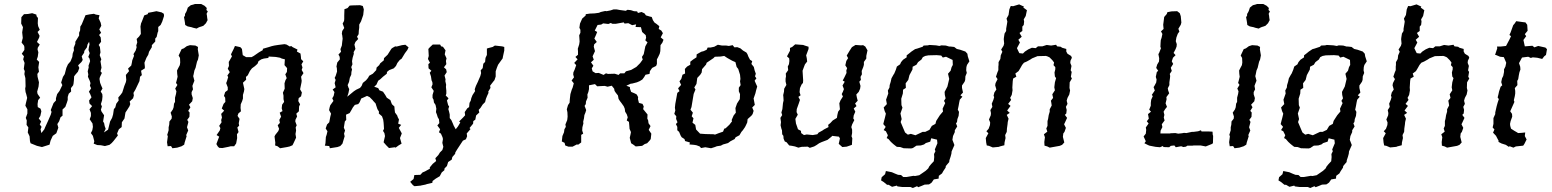

<svg xmlns="http://www.w3.org/2000/svg" viewBox="-20 -732 7768 961"><path d="M190 4 165 -2 133 -15 130 -26 128 -50 119 -69 122 -94 113 -107 114 -129 109 -142 117 -164V-185L107 -203L109 -213L116 -242L111 -262L108 -271L106 -288L108 -300L107 -341L102 -361L104 -376L99 -387L103 -417L96 -435L100 -450L89 -463L102 -482V-497L100 -504L88 -519L94 -542L91 -570L95 -596L86 -614L87 -646L100 -661L120 -662L141 -666L162 -659L163 -651L170 -642L169 -615L171 -601L179 -583L168 -572L178 -553L176 -544L165 -522L179 -509L169 -493L168 -484L172 -470L169 -448L164 -434L176 -422L172 -395L175 -373L167 -362L168 -348L175 -320L173 -299L166 -273L168 -262L181 -243L171 -231L168 -211L169 -196L183 -188L187 -175L182 -152L174 -139L186 -124L179 -109L188 -97L183 -85L187 -66L202 -85L205 -93L221 -128L234 -158L238 -172L234 -181L248 -216L260 -229V-240L266 -261L278 -277L292 -306L286 -319L295 -347L304 -361L312 -392L320 -410L333 -425L342 -447L344 -464L350 -480L349 -493L357 -513V-523L376 -554V-568L381 -580L382 -599L389 -610L408 -656L428 -660L450 -663L460 -659L478 -656L474 -640L484 -618L487 -603L477 -585L486 -568L476 -557L484 -545L486 -523L474 -507L480 -497L483 -470L479 -456L487 -435L483 -425L486 -407L488 -393L483 -375L490 -367L480 -346L478 -337L481 -318L486 -305L493 -289L484 -274L492 -261L493 -249L491 -230L485 -211L490 -199L485 -183L488 -174L501 -155L496 -124L501 -116L504 -101L509 -87L500 -69L521 -83L531 -124L541 -142L546 -159L550 -186L557 -194L562 -213L574 -229L572 -244L584 -258L592 -269L598 -288L602 -301L610 -321L612 -332L611 -344L610 -357L626 -376L621 -389L637 -404L640 -418L642 -430L651 -453L648 -461L659 -479L664 -496L662 -504L667 -520L664 -537L676 -549L685 -562L684 -586L683 -599L686 -615L690 -624L702 -655L719 -661L722 -668L744 -672L763 -676L789 -670L800 -663L801 -652L792 -624L784 -607L772 -597V-576L769 -569L764 -547L757 -539V-524L740 -506V-496L726 -473L722 -458L713 -443L703 -418L705 -399V-390L686 -378L690 -356L681 -348L678 -326L658 -284L648 -267L650 -254L646 -240L629 -224L632 -211L628 -200L616 -181L608 -169L603 -139L590 -120L589 -96L575 -85L566 -64L570 -54L548 -26L539 -16L528 -7L505 -1L485 -5L467 -6L449 -13L452 -25L445 -52L435 -66L442 -80L445 -97L443 -114L429 -135L435 -151V-167L428 -185L441 -201L428 -214L426 -229L438 -245L431 -262L425 -273L436 -290L430 -303L433 -316L429 -328L420 -348L422 -359L419 -375L424 -395L423 -403L431 -426L428 -439L422 -447L429 -466L423 -482L425 -496L428 -510L426 -523L418 -509L415 -495L402 -477L401 -468L389 -450L394 -432L388 -422L371 -405L377 -392L370 -373L357 -358L351 -350L350 -331L348 -313L346 -305L335 -291L336 -274L324 -263L319 -247V-232L315 -219L307 -197L293 -184V-153L283 -145L276 -125L267 -111L272 -93L262 -65L244 -52L233 -28L228 -8Z M938 -596 928 -598 919 -600 907 -607 906 -616 904 -629 901 -646 906 -654V-662L912 -672L915 -679L920 -694L935 -706L947 -709L956 -712H987L1004 -703L1015 -692L1013 -682L1020 -675L1014 -663L1016 -653L1017 -643L1019 -631L1015 -624L1011 -616L998 -603L987 -599L980 -597L973 -594L964 -589L947 -593ZM843 10 836 -1 819 0 816 -20 820 -50 817 -57 824 -80V-95L827 -108L828 -124L839 -138L840 -149L834 -168L845 -184L849 -195L851 -213L856 -222V-243L861 -262L863 -275L857 -289L868 -307L861 -317L864 -328L869 -348L867 -362L866 -379L872 -391L880 -406L882 -419L881 -442L874 -454L889 -486L900 -490L915 -501L931 -506L958 -504L971 -497L970 -485L975 -455L971 -434L966 -423L962 -406L959 -393L953 -379L949 -359L947 -351L953 -328L947 -313L943 -302L946 -285L939 -271V-260L945 -241L942 -225L926 -208L933 -195L922 -177L929 -169L928 -147L917 -132L923 -122L920 -110L916 -95L922 -79L912 -56L914 -50L904 -18L902 -8L889 0L867 7Z M1136 -460 1150 -488 1156 -502 1183 -496 1191 -487 1195 -456 1212 -446H1239L1250 -452L1276 -470L1295 -481L1296 -488L1324 -496L1340 -501L1353 -504L1372 -507L1404 -511L1414 -509L1431 -499L1437 -502L1445 -496L1469 -484L1466 -474L1484 -464L1486 -449L1487 -436L1498 -425L1489 -410L1494 -394L1490 -382L1499 -366L1487 -348L1490 -328L1489 -319L1482 -285L1491 -269L1487 -250L1475 -241L1473 -226L1482 -210L1477 -199L1476 -175L1463 -163L1467 -149L1459 -133L1458 -124L1465 -105L1460 -94L1462 -79L1459 -61L1462 -43L1450 -17L1444 -5L1430 1L1417 4L1382 10L1369 0L1357 -4L1358 -18L1354 -49L1358 -57L1373 -76L1377 -87L1370 -105L1381 -117L1378 -132L1387 -148L1380 -168L1394 -176L1390 -190L1392 -208L1402 -222L1399 -236V-253L1396 -268L1405 -288L1404 -315L1409 -331L1415 -341L1408 -360L1416 -372L1417 -391L1404 -406L1405 -423L1406 -435L1390 -439L1382 -443L1360 -447L1325 -449L1323 -442L1301 -439L1288 -435L1274 -426L1269 -413L1256 -401L1241 -390L1231 -377L1220 -355L1211 -347L1212 -333L1196 -318L1203 -286L1201 -274L1196 -257V-239L1192 -226L1185 -210L1184 -192L1186 -175L1173 -164L1169 -152L1179 -137L1175 -115L1177 -103L1168 -94L1174 -71L1166 -60L1167 -41L1162 -14L1152 0H1135L1123 3L1093 9L1077 8L1070 1L1063 -11L1077 -48L1064 -56L1080 -79L1083 -91L1077 -102L1089 -120L1087 -131L1091 -144L1087 -162L1102 -178L1090 -189L1099 -212L1108 -222L1107 -243L1101 -252L1107 -271L1120 -281V-295L1112 -316L1116 -326L1122 -346L1118 -354L1130 -371L1120 -388L1126 -402L1125 -422L1128 -427L1141 -450Z M1631 10 1628 -1 1606 -3 1609 -15 1611 -46 1615 -58 1619 -75 1610 -89 1617 -109 1628 -120 1633 -147 1637 -163 1627 -181 1630 -195 1633 -205 1649 -227 1643 -240 1650 -252 1654 -271 1645 -284 1660 -295 1655 -316 1660 -332 1655 -342 1660 -352 1667 -374 1666 -391 1664 -399 1668 -419 1681 -435 1680 -448 1674 -459 1687 -473 1684 -486 1691 -504 1693 -523 1695 -538 1693 -555 1691 -563 1693 -577 1703 -592 1695 -614 1702 -627 1703 -637V-655L1704 -686L1720 -692L1730 -704L1743 -705L1782 -706L1796 -702L1801 -685L1798 -657L1787 -625L1778 -609V-593L1776 -579L1775 -561L1767 -548L1773 -537L1759 -522L1754 -509L1759 -487L1750 -471L1751 -463L1745 -443L1742 -426L1744 -410L1738 -396L1742 -384L1739 -372L1738 -358L1731 -343L1727 -322L1720 -306L1724 -294L1728 -286L1724 -266L1718 -248L1734 -261L1751 -275L1763 -283L1782 -292L1790 -302L1796 -317L1812 -330L1822 -342L1828 -353L1846 -363L1863 -381L1865 -394L1878 -406L1883 -415L1901 -430L1902 -441L1920 -458L1939 -488L1944 -492L1958 -500L1965 -499L1992 -506L2009 -508L2025 -495L2019 -482L2007 -466L1990 -438L1981 -432L1969 -417L1962 -402L1951 -390L1928 -381L1917 -372L1916 -363L1897 -348L1883 -335L1873 -328L1864 -308L1853 -298L1873 -291L1879 -280L1897 -273L1908 -257L1916 -243L1934 -231L1939 -217L1942 -210L1954 -199L1955 -185L1957 -169L1968 -154L1971 -145L1977 -134L1973 -113L1988 -107L1976 -92L1988 -70L1991 -64L1982 -41L1990 -13L1975 -4L1960 7L1956 5L1927 9L1913 -5L1900 -20L1907 -51L1904 -66L1897 -77L1902 -87L1901 -104L1900 -118L1898 -133L1892 -150L1876 -164L1877 -173L1869 -186L1863 -204L1860 -214L1848 -227L1845 -231L1830 -246L1817 -252L1802 -245L1788 -239L1780 -220L1773 -211L1756 -207L1746 -194L1740 -183L1730 -166L1712 -158L1713 -132L1706 -124L1701 -93L1707 -79L1702 -63L1705 -50L1694 -13L1683 -1L1669 4Z M2055 200 2047 195 2033 178 2050 164 2054 144 2084 143 2095 131 2107 126 2132 112 2131 106 2146 88 2163 74 2159 60 2174 44 2182 31 2194 19 2199 3 2194 -17 2197 -36 2195 -45 2187 -63 2177 -70 2183 -85 2169 -104 2179 -116 2177 -135 2171 -145 2167 -158 2162 -171 2164 -188 2160 -207 2152 -219 2150 -233 2145 -242V-257L2151 -277L2139 -295L2145 -310L2144 -321L2140 -330L2137 -350L2131 -368L2139 -378L2125 -390L2124 -411L2132 -418L2122 -437L2126 -452L2124 -487L2132 -496L2146 -509H2183L2188 -500L2197 -498L2210 -480L2206 -460L2215 -440L2212 -427L2214 -411L2202 -395L2213 -385L2216 -371L2205 -354L2210 -335L2209 -326L2213 -308L2212 -297L2214 -278V-263L2211 -254L2225 -240L2217 -229L2223 -206L2228 -199L2224 -186L2228 -172L2231 -159V-141L2239 -131L2247 -113L2251 -103L2261 -85L2272 -99L2284 -119L2278 -124L2298 -144L2308 -155L2306 -171L2319 -190L2328 -196L2330 -217L2336 -228L2339 -241L2345 -256L2358 -276L2356 -285L2362 -302L2372 -323L2377 -335L2384 -351L2388 -366L2386 -380L2396 -391L2399 -413L2408 -422L2410 -442L2417 -457V-489L2423 -491L2446 -497L2457 -504L2493 -500L2504 -497V-479L2497 -447L2496 -440L2483 -422L2473 -408L2467 -393L2461 -375V-349L2455 -331L2450 -325L2433 -303L2435 -292L2424 -274L2425 -267L2418 -252L2412 -237L2408 -221L2396 -209L2385 -192L2376 -182L2379 -169L2363 -154L2359 -133L2349 -126L2348 -113L2330 -91L2335 -86L2316 -64L2318 -50L2312 -35L2297 -28L2289 -16L2268 16L2259 31L2258 38L2244 54L2241 67L2223 79L2217 99L2205 111L2204 120L2191 131L2181 150L2161 162L2145 174L2144 183L2118 189L2109 192L2089 196L2086 197Z M2889 -57V-19L2874 -8L2867 -9L2846 2H2825L2809 -4L2806 -17L2792 -24L2795 -51L2803 -70L2805 -85L2812 -97L2810 -109L2819 -131L2821 -148L2820 -170L2817 -185L2823 -206L2831 -218L2832 -235L2835 -261L2842 -284L2846 -293L2852 -315L2841 -329L2853 -345L2849 -359L2850 -370L2856 -383L2864 -406L2854 -417L2871 -435L2860 -447L2873 -458V-475L2872 -488L2879 -510L2881 -524L2880 -541L2879 -555L2885 -568V-583L2880 -593L2883 -614L2894 -639L2911 -654L2912 -661L2932 -664L2956 -665L2978 -668L2987 -672L3009 -677L3016 -676L3036 -680L3051 -685H3066L3082 -682L3112 -678L3121 -683L3138 -681L3153 -676L3169 -675L3173 -667L3191 -672L3206 -665L3213 -655L3233 -649L3242 -647L3248 -631L3256 -619L3265 -613L3280 -601L3277 -587L3290 -579L3298 -566L3287 -545L3301 -533L3295 -518L3286 -506L3285 -476L3282 -463L3274 -446L3268 -435V-412L3264 -402L3244 -392L3233 -376L3231 -362L3211 -358L3204 -346L3195 -334L3182 -326L3168 -320L3141 -313L3139 -314L3115 -303L3133 -296V-289L3139 -272L3158 -264L3167 -259L3174 -246L3173 -237L3178 -217L3196 -212L3202 -199L3199 -186L3212 -170L3221 -159L3220 -138L3224 -130L3226 -115L3236 -101L3227 -82L3240 -63L3237 -36L3232 -29L3219 -15L3207 -11L3194 -2L3162 1L3150 -8L3139 -15L3132 -42L3136 -60L3138 -71L3131 -87L3130 -101L3128 -122L3117 -129L3122 -145L3117 -160L3109 -173L3107 -188L3102 -200L3090 -217L3083 -226L3076 -237L3073 -254L3062 -268L3056 -277L3054 -288L3042 -303L3021 -298L3007 -302L2985 -301L2969 -300L2958 -311L2928 -305V-286L2925 -272L2920 -259L2921 -243L2913 -224L2912 -211L2906 -202L2914 -181L2910 -168L2905 -156L2903 -140L2899 -123L2900 -114L2895 -95L2894 -79L2899 -63ZM3023 -362 3057 -363 3076 -357 3084 -365H3105L3113 -375L3139 -382L3165 -397L3184 -416L3197 -434L3193 -447L3202 -461L3210 -500L3221 -520L3210 -530L3214 -543L3212 -556L3194 -572L3188 -596L3161 -597L3164 -610L3144 -606L3125 -616L3106 -614L3102 -620L3063 -613H3045L3037 -617L3025 -612L2999 -615L2989 -609L2971 -607L2957 -579L2969 -572L2963 -557L2955 -539L2967 -522L2954 -510L2952 -498L2958 -476L2946 -450L2952 -433L2938 -420L2950 -403L2942 -390L2946 -375L2961 -366L2977 -367L3001 -357L3013 -365Z M3539 10 3510 5 3489 9 3482 1 3466 -5 3454 -7 3431 -9 3433 -19 3409 -26 3406 -36 3392 -45 3387 -53 3379 -72 3370 -80V-97L3363 -111L3371 -120L3364 -137L3365 -150L3355 -162L3360 -179L3358 -193L3360 -212L3365 -239L3370 -267L3381 -276L3374 -290L3389 -307L3381 -325L3390 -337L3396 -358L3409 -364L3408 -387L3419 -399L3435 -408V-423L3449 -434L3466 -445L3467 -460L3490 -473L3502 -476L3517 -483L3522 -494H3536L3555 -498L3573 -508L3594 -504H3615L3628 -502L3647 -506L3656 -495L3670 -496L3686 -490L3699 -479L3716 -469L3721 -461L3726 -448L3734 -433L3745 -426L3741 -412L3753 -397L3757 -380L3763 -363L3759 -350L3766 -340L3757 -328L3764 -312L3770 -299L3764 -278L3761 -265L3752 -239L3758 -207L3745 -194L3752 -177L3747 -161L3741 -153L3722 -136L3720 -119L3714 -106L3709 -96L3698 -80L3691 -72L3681 -55L3662 -45L3657 -36L3636 -25L3624 -16L3610 -12L3599 -9L3588 -3L3568 0L3558 4ZM3558 -58 3576 -65 3599 -73 3605 -88 3612 -90 3631 -108 3644 -125 3642 -131 3652 -154 3663 -168 3661 -191 3669 -214 3683 -236 3684 -261 3678 -275V-293L3687 -306L3684 -325L3686 -337L3684 -358L3675 -387L3667 -397L3661 -421L3645 -428L3620 -442L3605 -452L3586 -449L3558 -448L3551 -441L3517 -418L3514 -409L3494 -386L3492 -369L3485 -358L3470 -342L3466 -312L3455 -294L3461 -284L3452 -262L3441 -196L3436 -183L3448 -168L3442 -150L3451 -140L3446 -118L3460 -107L3464 -84L3484 -63L3511 -61L3554 -60Z M4033 8 4023 2 3992 3 3976 7 3959 1 3944 -2 3930 -4 3917 -20 3908 -24 3902 -38 3901 -52 3895 -60 3894 -80 3891 -88 3887 -105 3889 -121 3886 -142 3895 -156 3891 -169 3896 -186 3899 -216 3902 -229 3901 -247 3900 -256 3904 -273 3905 -288 3916 -307 3912 -324V-338L3914 -350L3913 -364L3925 -381L3923 -399L3929 -411L3931 -427L3930 -440L3919 -450L3934 -478V-492L3945 -497L3960 -510L4000 -507L4008 -504L4027 -498V-487L4015 -455L4018 -441L4020 -424L4009 -410L4004 -397L3997 -378L3999 -345L4000 -330L3999 -317L3992 -309L3984 -291L3982 -271L3987 -255L3976 -247L3984 -232L3978 -214L3968 -186L3967 -171L3973 -158L3961 -137L3964 -114L3970 -97L3974 -85L3989 -77L3990 -66L4004 -56L4018 -59L4048 -56L4071 -60L4077 -68L4097 -79L4104 -84L4127 -96L4125 -107L4136 -116L4148 -129L4169 -142L4171 -156L4175 -173L4184 -185L4181 -215L4187 -230L4199 -249L4193 -261L4199 -273L4204 -286L4197 -304L4208 -323L4198 -329L4207 -346L4217 -367L4216 -379L4220 -391L4211 -405L4216 -427L4225 -441L4218 -454L4233 -479L4244 -496L4262 -507L4290 -505L4300 -506L4311 -499L4322 -480L4316 -452V-439L4304 -422V-408L4301 -397L4293 -377L4294 -360L4287 -347L4289 -332L4281 -323L4287 -302L4285 -288L4278 -272L4266 -259L4269 -243L4273 -228L4260 -214L4267 -201L4253 -189L4261 -173L4253 -154L4251 -139L4256 -131L4245 -109L4241 -96L4245 -83V-66L4242 -50L4246 -40L4244 -7L4218 2L4196 4L4178 -12L4184 -39L4179 -48L4145 -52L4142 -48L4122 -32L4109 -27L4093 -21L4080 -15L4067 -6L4055 1Z M4537 204H4496L4472 201L4469 197L4445 203L4428 193H4420L4403 179L4390 171L4393 155L4410 140L4414 124L4444 130L4460 137L4475 143L4490 144L4501 154H4517L4552 148L4560 149L4581 145L4600 132L4613 123L4626 111L4631 101L4640 90L4654 75L4656 54L4655 39L4662 25L4659 16L4672 -15L4670 -33L4641 -40L4636 -23L4614 -16L4605 -9L4589 -4L4567 -3L4549 9L4540 11L4503 10L4486 4L4469 3L4461 -3L4451 -11L4439 -22L4427 -36L4418 -41L4424 -55L4414 -75L4403 -81L4413 -97L4401 -111L4405 -127L4409 -142L4414 -163L4408 -176L4403 -194L4419 -211L4415 -233L4426 -264L4424 -279L4432 -294L4433 -306L4438 -322L4442 -340L4452 -358L4456 -364L4464 -383L4469 -399L4485 -410L4490 -421L4500 -433L4518 -445V-455L4531 -465L4542 -474L4560 -486L4571 -489L4598 -498L4603 -504L4624 -505L4632 -507L4665 -505L4682 -502L4692 -505L4714 -504L4731 -499H4738L4756 -497L4769 -487L4786 -483L4812 -474L4822 -463L4824 -450L4832 -425L4820 -407L4817 -396L4816 -380L4819 -367L4812 -350L4811 -332L4808 -323L4795 -304V-292L4800 -269L4787 -255L4797 -248L4784 -233L4781 -219L4778 -202L4774 -183L4780 -172L4778 -152L4772 -136L4770 -121L4765 -115L4771 -99L4759 -80V-71L4750 -51L4747 -32L4749 -27L4757 -6L4743 26L4742 37L4738 52L4732 70L4731 79L4714 99L4713 107L4701 125L4695 136L4679 148L4678 162L4654 166L4643 182L4630 191L4608 192L4594 198L4576 205L4570 200L4549 209ZM4598 -72H4611L4632 -82L4644 -102L4662 -112L4666 -127L4684 -155L4700 -174L4698 -188L4711 -216L4705 -227L4713 -240L4709 -257L4708 -272L4722 -299L4731 -337L4725 -363L4738 -378L4743 -396L4749 -407L4748 -432L4715 -448L4699 -444L4691 -454L4668 -456L4627 -455L4611 -452L4599 -446L4592 -434L4575 -421L4567 -408L4548 -398L4547 -384L4532 -356L4526 -332L4513 -315L4514 -292L4500 -283L4499 -264L4491 -238L4492 -206L4497 -193L4487 -164L4493 -136L4488 -121L4501 -90L4510 -69L4524 -58L4539 -62L4562 -55Z M4980 3 4949 6 4930 -2 4919 -4 4916 -19 4914 -41 4927 -65 4917 -75 4928 -87 4935 -106 4936 -119 4930 -134 4939 -155 4940 -166 4937 -181 4947 -197 4944 -213 4952 -232 4956 -246 4953 -253 4957 -269 4967 -284 4961 -305 4963 -316 4973 -336 4965 -348 4972 -369 4977 -381V-399L4978 -407V-421L4987 -437L4989 -455L4997 -473L4991 -484L5003 -503L5006 -514L5004 -536L5005 -545L5008 -564L5016 -577V-588L5020 -611L5022 -624L5018 -639L5028 -657L5032 -685L5039 -702L5051 -701L5081 -710L5105 -699L5102 -694L5120 -681L5114 -652L5104 -635L5106 -624L5104 -607L5097 -599V-577L5083 -567L5094 -548L5077 -533L5085 -519L5070 -491L5077 -476L5082 -466L5100 -464L5110 -474L5127 -485L5145 -493L5164 -491L5175 -500H5197L5219 -507L5241 -504L5266 -508L5271 -500L5289 -498L5296 -493L5317 -487V-474L5323 -463L5341 -452L5345 -443L5338 -428L5337 -417L5343 -402L5339 -380L5344 -372L5340 -348L5345 -339L5334 -320L5333 -292L5336 -279L5332 -259L5323 -242L5319 -228L5323 -212L5315 -197L5319 -182L5317 -164L5310 -157L5321 -142L5310 -118L5306 -110L5315 -92L5308 -72L5302 -64L5300 -47L5307 -19L5296 -7L5284 -2L5234 7L5222 1L5208 -3L5207 -21L5210 -45L5205 -60L5222 -73L5217 -89L5223 -102V-126L5226 -137L5229 -156L5234 -173V-185L5244 -204L5242 -218L5240 -228L5251 -242L5247 -260L5260 -280L5257 -295L5260 -320L5266 -341L5260 -349L5258 -369L5262 -385V-396L5253 -406L5256 -419L5247 -431L5233 -445L5222 -450L5215 -452L5173 -451L5146 -440L5137 -434L5119 -424L5105 -418L5096 -407L5087 -391L5078 -376L5062 -364L5067 -348L5051 -339L5049 -326L5047 -294L5048 -280L5044 -257L5036 -242L5041 -232L5026 -212L5038 -202L5021 -179L5034 -167L5019 -157L5028 -138L5024 -121L5023 -110L5020 -89L5019 -72L5011 -56L5013 -41L5008 -19L5007 -5L4984 1Z M5788 -64H5836L5839 -65L5863 -66L5877 -63L5896 -65L5906 -67L5918 -66L5946 -72H5954L5977 -75L5991 -80L5994 -74H6029L6049 -73L6050 -57L6052 -52L6051 -15L6045 -11L6015 1L5989 -4H5955L5949 -3H5923L5916 2L5903 4L5892 0L5865 5L5858 -4L5840 -2L5832 5L5804 4L5800 -1L5786 5L5764 3L5733 -3L5726 -6L5708 -15L5715 -25L5704 -49L5715 -63L5717 -82L5715 -94L5729 -114L5720 -125L5730 -138L5726 -161L5741 -173L5732 -183L5740 -203V-217L5742 -233L5750 -251L5745 -257L5760 -279L5754 -296L5758 -302L5767 -319L5769 -334L5765 -347L5770 -371L5777 -378L5767 -392L5772 -409L5781 -424L5782 -440L5778 -461L5782 -468L5791 -491L5788 -497L5789 -518L5790 -531L5794 -543L5798 -562L5791 -575L5804 -587L5802 -608L5804 -623L5807 -647L5820 -662L5823 -671L5843 -675L5872 -676L5885 -666L5890 -651L5893 -619L5890 -608L5878 -588L5883 -574L5875 -563L5868 -544L5865 -526L5870 -511L5869 -499L5864 -486L5854 -467L5864 -456L5851 -443L5845 -425L5852 -412L5840 -393L5845 -377L5835 -362L5837 -352L5836 -341L5833 -320V-306L5825 -290L5827 -279L5832 -265L5818 -246L5819 -235L5814 -215L5821 -197L5812 -186L5804 -173L5808 -157L5805 -144L5809 -129L5795 -110L5798 -96L5789 -78Z M6254 -596 6244 -598 6235 -600 6223 -607 6222 -616 6220 -629 6217 -646 6222 -654V-662L6228 -672L6231 -679L6236 -694L6251 -706L6263 -709L6272 -712H6303L6320 -703L6331 -692L6329 -682L6336 -675L6330 -663L6332 -653L6333 -643L6335 -631L6331 -624L6327 -616L6314 -603L6303 -599L6296 -597L6289 -594L6280 -589L6263 -593ZM6159 10 6152 -1 6135 0 6132 -20 6136 -50 6133 -57 6140 -80V-95L6143 -108L6144 -124L6155 -138L6156 -149L6150 -168L6161 -184L6165 -195L6167 -213L6172 -222V-243L6177 -262L6179 -275L6173 -289L6184 -307L6177 -317L6180 -328L6185 -348L6183 -362L6182 -379L6188 -391L6196 -406L6198 -419L6197 -442L6190 -454L6205 -486L6216 -490L6231 -501L6247 -506L6274 -504L6287 -497L6286 -485L6291 -455L6287 -434L6282 -423L6278 -406L6275 -393L6269 -379L6265 -359L6263 -351L6269 -328L6263 -313L6259 -302L6262 -285L6255 -271V-260L6261 -241L6258 -225L6242 -208L6249 -195L6238 -177L6245 -169L6244 -147L6233 -132L6239 -122L6236 -110L6232 -95L6238 -79L6228 -56L6230 -50L6220 -18L6218 -8L6205 0L6183 7Z M6526 204H6485L6461 201L6458 197L6434 203L6417 193H6409L6392 179L6379 171L6382 155L6399 140L6403 124L6433 130L6449 137L6464 143L6479 144L6490 154H6506L6541 148L6549 149L6570 145L6589 132L6602 123L6615 111L6620 101L6629 90L6643 75L6645 54L6644 39L6651 25L6648 16L6661 -15L6659 -33L6630 -40L6625 -23L6603 -16L6594 -9L6578 -4L6556 -3L6538 9L6529 11L6492 10L6475 4L6458 3L6450 -3L6440 -11L6428 -22L6416 -36L6407 -41L6413 -55L6403 -75L6392 -81L6402 -97L6390 -111L6394 -127L6398 -142L6403 -163L6397 -176L6392 -194L6408 -211L6404 -233L6415 -264L6413 -279L6421 -294L6422 -306L6427 -322L6431 -340L6441 -358L6445 -364L6453 -383L6458 -399L6474 -410L6479 -421L6489 -433L6507 -445V-455L6520 -465L6531 -474L6549 -486L6560 -489L6587 -498L6592 -504L6613 -505L6621 -507L6654 -505L6671 -502L6681 -505L6703 -504L6720 -499H6727L6745 -497L6758 -487L6775 -483L6801 -474L6811 -463L6813 -450L6821 -425L6809 -407L6806 -396L6805 -380L6808 -367L6801 -350L6800 -332L6797 -323L6784 -304V-292L6789 -269L6776 -255L6786 -248L6773 -233L6770 -219L6767 -202L6763 -183L6769 -172L6767 -152L6761 -136L6759 -121L6754 -115L6760 -99L6748 -80V-71L6739 -51L6736 -32L6738 -27L6746 -6L6732 26L6731 37L6727 52L6721 70L6720 79L6703 99L6702 107L6690 125L6684 136L6668 148L6667 162L6643 166L6632 182L6619 191L6597 192L6583 198L6565 205L6559 200L6538 209ZM6587 -72H6600L6621 -82L6633 -102L6651 -112L6655 -127L6673 -155L6689 -174L6687 -188L6700 -216L6694 -227L6702 -240L6698 -257L6697 -272L6711 -299L6720 -337L6714 -363L6727 -378L6732 -396L6738 -407L6737 -432L6704 -448L6688 -444L6680 -454L6657 -456L6616 -455L6600 -452L6588 -446L6581 -434L6564 -421L6556 -408L6537 -398L6536 -384L6521 -356L6515 -332L6502 -315L6503 -292L6489 -283L6488 -264L6480 -238L6481 -206L6486 -193L6476 -164L6482 -136L6477 -121L6490 -90L6499 -69L6513 -58L6528 -62L6551 -55Z M6969 3 6938 6 6919 -2 6908 -4 6905 -19 6903 -41 6916 -65 6906 -75 6917 -87 6924 -106 6925 -119 6919 -134 6928 -155 6929 -166 6926 -181 6936 -197 6933 -213 6941 -232 6945 -246 6942 -253 6946 -269 6956 -284 6950 -305 6952 -316 6962 -336 6954 -348 6961 -369 6966 -381V-399L6967 -407V-421L6976 -437L6978 -455L6986 -473L6980 -484L6992 -503L6995 -514L6993 -536L6994 -545L6997 -564L7005 -577V-588L7009 -611L7011 -624L7007 -639L7017 -657L7021 -685L7028 -702L7040 -701L7070 -710L7094 -699L7091 -694L7109 -681L7103 -652L7093 -635L7095 -624L7093 -607L7086 -599V-577L7072 -567L7083 -548L7066 -533L7074 -519L7059 -491L7066 -476L7071 -466L7089 -464L7099 -474L7116 -485L7134 -493L7153 -491L7164 -500H7186L7208 -507L7230 -504L7255 -508L7260 -500L7278 -498L7285 -493L7306 -487V-474L7312 -463L7330 -452L7334 -443L7327 -428L7326 -417L7332 -402L7328 -380L7333 -372L7329 -348L7334 -339L7323 -320L7322 -292L7325 -279L7321 -259L7312 -242L7308 -228L7312 -212L7304 -197L7308 -182L7306 -164L7299 -157L7310 -142L7299 -118L7295 -110L7304 -92L7297 -72L7291 -64L7289 -47L7296 -19L7285 -7L7273 -2L7223 7L7211 1L7197 -3L7196 -21L7199 -45L7194 -60L7211 -73L7206 -89L7212 -102V-126L7215 -137L7218 -156L7223 -173V-185L7233 -204L7231 -218L7229 -228L7240 -242L7236 -260L7249 -280L7246 -295L7249 -320L7255 -341L7249 -349L7247 -369L7251 -385V-396L7242 -406L7245 -419L7236 -431L7222 -445L7211 -450L7204 -452L7162 -451L7135 -440L7126 -434L7108 -424L7094 -418L7085 -407L7076 -391L7067 -376L7051 -364L7056 -348L7040 -339L7038 -326L7036 -294L7037 -280L7033 -257L7025 -242L7030 -232L7015 -212L7027 -202L7010 -179L7023 -167L7008 -157L7017 -138L7013 -121L7012 -110L7009 -89L7008 -72L7000 -56L7002 -41L6997 -19L6996 -5L6973 1Z M7555 7 7536 0 7532 3 7517 -7 7495 -14 7480 -22 7481 -27 7472 -44 7468 -52 7453 -68 7460 -84 7451 -94 7455 -112V-141L7464 -161V-169L7471 -200L7476 -218L7482 -236L7476 -244L7480 -260L7483 -274L7491 -298L7499 -305L7494 -321L7498 -340L7504 -352L7508 -372V-385L7515 -399L7519 -418L7507 -446L7488 -448L7467 -457H7463L7474 -490L7473 -499H7491L7518 -502L7535 -534L7543 -551L7535 -557L7541 -570L7554 -606L7561 -614L7569 -626L7605 -621L7615 -620L7624 -608L7626 -578L7612 -561L7619 -551L7605 -532L7612 -500L7650 -503L7660 -495L7679 -502L7715 -494L7723 -486L7718 -457L7709 -450L7699 -437L7674 -443L7652 -445L7642 -442L7629 -448L7598 -444L7583 -416L7589 -398L7590 -384L7585 -370L7582 -355L7579 -336L7574 -327L7575 -306L7562 -291L7564 -277V-264L7562 -251L7557 -230L7560 -222L7552 -204L7539 -175L7548 -162L7549 -148L7541 -126L7538 -112L7539 -102L7543 -88L7560 -77L7574 -69L7578 -66L7595 -67L7614 -69L7612 -51L7621 -34L7610 -12L7604 -3L7567 1Z"/></svg>

Font: Winky Rough Light
Style: Italic
Weight: 300
Italic angle: -8.97852°
Designer: Simon Atzbach
Foundry: typofactur
Version: Version 1.206; ttfautohint (v1.8.4.7-5d5b)